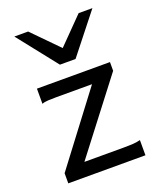

<svg xmlns="http://www.w3.org/2000/svg" viewBox="-144 -870 796 959"><g transform="rotate(-20 254.0 -390.5)"><path d="M454.1 -498V-451.7L163.6 -73.2H373.5Q395 -73.2 417.2 -74.2Q439.5 -75.2 461.4 -80.6V0H51.3V-53.7L332 -424.8H141.6Q119.6 -424.8 99.6 -423.8Q79.6 -422.9 65.9 -417.5V-498ZM122.1 -781.2 256.3 -644.5 390.6 -781.2H463.9L297.9 -571.3H214.8L48.8 -781.2Z"/></g></svg>

Font: Andika Viet
Style: Regular
Weight: 400
Designer: Victor Gaultney, Annie Olsen, Julie Remington, Don Collingsworth, Eric Hays, Becca Hirsbrunner
Foundry: SIL International
Version: Version 5.000